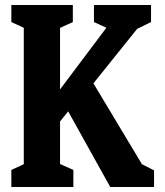

<svg xmlns="http://www.w3.org/2000/svg" viewBox="-20 -750 660 770"><path d="M174.8 -330.2 440.8 -684.2 421.9 -631.8 356.8 -661.5V-730H585.7V-661.5L508.9 -623.9L570.1 -684.2L310.8 -361.1L296.9 -357.7L175.4 -206.2ZM25.5 -68.5 108.2 -106.6 75.4 -50.4V-679.6L108.2 -623.4L25.5 -661.5V-730H272.1V-661.5L188.2 -623.4L220.8 -679.2V-50.8L188.2 -106.6L274.2 -68.5V0H25.5ZM231.5 -342.8 336.6 -445.8 566.7 -62.4 521.6 -105.4 597.8 -66.8V0H422.1Z"/></svg>

Font: Monaspace Xenon Var ExtraLight
Style: Regular
Weight: 200
Designer: Riley Cran and the Lettermatic Team
Version: Version 1.200 (Monaspace Xenon Var)